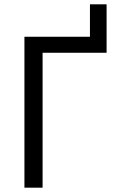

<svg xmlns="http://www.w3.org/2000/svg" viewBox="-20 -868 539 888"><path d="M93 -698V0H177V-624H473V-848H396V-698Z"/></svg>

Font: Braiins Sans
Style: Regular
Weight: 400
Designer: Mike Abbink, Paul van der Laan, Pieter van Rosmalen, Jiri Chlebus, Lubos Buracinsky
Foundry: Bold Monday, Sudetype
Version: Version 1.000;hotconv 1.0.109;makeotfexe 2.5.65596